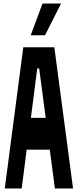

<svg xmlns="http://www.w3.org/2000/svg" viewBox="-20 -1068 440 1088"><path d="M103 0 131 -220H262L291 0H394L288 -800H112L7 0ZM235 -868 326 -1048H221L154 -868ZM155 -400 191 -680H202L239 -400Z"/></svg>

Font: Yard Headline
Style: Regular
Weight: 400
Monospace: yes
Designer: Roman Shamin
Foundry: Evil Martians
Version: Version 1.000